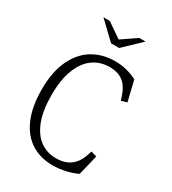

<svg xmlns="http://www.w3.org/2000/svg" viewBox="-224 -1060 1069 1191"><g transform="rotate(30 310.0 -465.0)"><path d="M51.5 -364Q51.5 -489.5 92 -574.5Q132.5 -659.5 202 -700.8Q271.5 -742 359 -742Q405.5 -742 444.8 -731.5Q484 -721 517.5 -703.5L552.5 -558.5L511.5 -547L500.5 -580.5Q482.5 -635 446.5 -664Q410.5 -693 350.5 -693.5Q283.5 -694.5 231.8 -658.2Q180 -622 150.8 -547.8Q121.5 -473.5 121.5 -364Q121.5 -255 149.2 -181.5Q177 -108 227 -71.8Q277 -35.5 343.5 -36.5Q404.5 -37 443.5 -66.5Q482.5 -96 500.5 -149.5L511.5 -183L552.5 -171.5L517.5 -26.5Q484.5 -10 438 1Q391.5 12 344 12Q257.5 12 191.8 -29Q126 -70 88.8 -154.2Q51.5 -238.5 51.5 -364ZM281 -825H339L461 -941.5H415.5L310 -869L204.5 -941.5H159Z"/></g></svg>

Font: Monaspace Xenon Var ExtraLight
Style: Regular
Weight: 200
Designer: Riley Cran and the Lettermatic Team
Version: Version 1.200 (Monaspace Xenon Var)